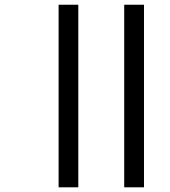

<svg xmlns="http://www.w3.org/2000/svg" viewBox="-20 -759 724 819"><path d="M230 -738.8H314V40H230ZM509.8 -738.8H594.2V40H509.8Z"/></svg>

Font: FiraGO
Style: Regular
Weight: 400
Designer: bBox Type
Foundry: bBox Type GmbH
Version: Version 1.001;PS 001.001;hotconv 1.0.88;makeotf.lib2.5.64775